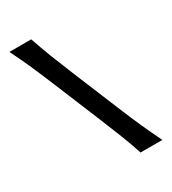

<svg xmlns="http://www.w3.org/2000/svg" viewBox="-186 -865 862 964"><g transform="rotate(-30 245.0 -383.5)"><path d="M340.8 0Q321.3 -59.6 299.3 -115.7Q277.3 -171.9 247.1 -245.1L137.7 -509.8Q105.5 -587.9 79.8 -646.2Q54.2 -704.6 22.9 -766.6H149.4Q170.4 -704.6 193.1 -646.2Q215.8 -587.9 247.1 -512.2L357.4 -245.1Q387.7 -171.9 412.8 -115.7Q438 -59.6 467.3 0Z"/></g></svg>

Font: Pinar DS4-Medium
Style: Regular
Weight: 500
Designer: Amin Abedi
Version: Version 2.000